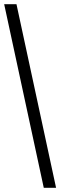

<svg xmlns="http://www.w3.org/2000/svg" viewBox="-20 -780 289 921"><path d="M190 121H249L59 -760H0Z"/></svg>

Font: Noto Serif Georgian Condensed SemiBold
Style: Regular
Weight: 600
Width: 3
Designer: Monotype Design Team, Akaki Razmadze
Foundry: Google LLC
Version: Version 2.003